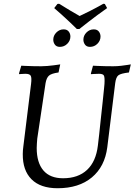

<svg xmlns="http://www.w3.org/2000/svg" viewBox="-20 -988 715 1020"><path d="M178 -252Q177 -239 176 -226Q175 -213 175 -202Q175 -124 210.5 -82.5Q246 -41 315 -41Q395 -41 442.5 -85.5Q490 -130 500 -215Q503 -236 507 -275Q511 -314 516 -360Q521 -406 525.5 -447.5Q530 -489 532.5 -515.5Q535 -542 535 -542Q537 -577 532 -586.5Q527 -596 506 -596Q497 -596 480 -595Q463 -594 463 -594V-598L474 -639Q474 -639 493.5 -638Q513 -637 538 -636.5Q563 -636 581 -636Q602 -636 623.5 -638.5Q645 -641 660 -643.5Q675 -646 675 -646L665 -603Q622 -598 609 -588Q596 -578 592 -546L550 -206Q537 -103 468 -45.5Q399 12 286 12Q195 12 147.5 -35.5Q100 -83 101 -170Q101 -189 104 -210L145 -542Q149 -574 143.5 -585Q138 -596 115 -596Q106 -596 94 -595Q82 -594 82 -594L81 -598L93 -639Q93 -639 112 -638Q131 -637 156 -636.5Q181 -636 199 -636Q214 -636 231.5 -637.5Q249 -639 264.5 -641Q280 -643 290 -644.5Q300 -646 300 -646L291 -603Q254 -598 240.5 -586.5Q227 -575 222 -546ZM458 -739Q440 -739 431.5 -751Q423 -763 423 -777Q423 -799 439.5 -815.5Q456 -832 478 -832Q496 -832 505 -820.5Q514 -809 514 -794Q514 -772 497.5 -755.5Q481 -739 458 -739ZM298 -739Q280 -739 271.5 -751Q263 -763 263 -777Q263 -799 279.5 -815.5Q296 -832 318 -832Q336 -832 345 -820.5Q354 -809 354 -794Q354 -772 337.5 -755.5Q321 -739 298 -739ZM549 -945Q523 -927 497 -907.5Q471 -888 449.5 -871.5Q428 -855 415 -844.5Q402 -834 402 -834H388Q388 -834 377.5 -844.5Q367 -855 349.5 -871.5Q332 -888 310.5 -907.5Q289 -927 268 -945L285 -967L294 -968Q326 -948 355.5 -930.5Q385 -913 403 -903Q425 -913 458.5 -930Q492 -947 529 -968L537 -967Z"/></svg>

Font: Alegreya
Style: Italic
Weight: 400
Italic angle: -7°
Designer: Juan Pablo del Peral
Foundry: Huerta Tipografica
Version: Version 2.009